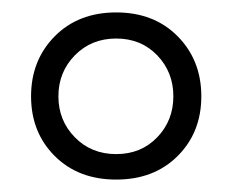

<svg xmlns="http://www.w3.org/2000/svg" viewBox="-20 -747 374 309"><path d="M30 -592Q30 -650 68 -688.5Q106 -727 167 -727Q228 -727 266 -688.5Q304 -650 304 -592Q304 -534 266 -496Q228 -458 167 -458Q106 -458 68 -496Q30 -534 30 -592ZM259 -592Q259 -631 233 -658Q207 -685 167 -685Q127 -685 100.5 -658Q74 -631 74 -592Q74 -553 100.5 -526Q127 -499 167 -499Q207 -499 233 -526Q259 -553 259 -592Z"/></svg>

Font: Trirong Medium
Style: Regular
Weight: 500
Designer: Katatrad Team
Foundry: CadsonDemak
Version: Version 1.001